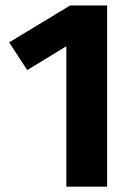

<svg xmlns="http://www.w3.org/2000/svg" viewBox="-20 -696 502 716"><path d="M379.4 -675.6V0H227.4V-523.6L81.6 -434.6L14 -538L241.4 -675.6Z"/></svg>

Font: Firava
Style: Regular
Weight: 400
Designer: Carrois Corporate & Edenspiekermann AG
Foundry: Greg Finn Gibson
Version: Version 5.000